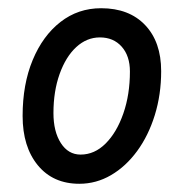

<svg xmlns="http://www.w3.org/2000/svg" viewBox="-20 -442 453 467"><path d="M173 5Q109 5 72 -40Q35 -85 35 -160Q35 -237 59.5 -296Q84 -355 127 -388.5Q170 -422 226 -422Q294 -422 333 -381Q372 -340 372 -269Q372 -212 356.5 -162Q341 -112 313.5 -74.5Q286 -37 250 -16Q214 5 173 5ZM176 -66Q210 -66 237 -93Q264 -120 280 -166Q296 -212 296 -268Q296 -306 276 -328.5Q256 -351 223 -351Q191 -351 165.5 -327.5Q140 -304 125 -262Q110 -220 110 -167Q110 -122 128 -94Q146 -66 176 -66Z"/></svg>

Font: Edu VIC WA NT Beginner Medium
Style: Regular
Weight: 500
Designer: Tina and Corey Anderson
Foundry: Google for Education
Version: Version 1.003